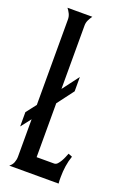

<svg xmlns="http://www.w3.org/2000/svg" viewBox="-137 -732 521 780"><g transform="rotate(20 123.5 -342.0)"><path d="M-2 -226.6 31.7 -270V-639.6Q31.7 -652.3 26.4 -663.3Q21 -674.3 13.7 -683.6H121.1Q114.3 -674.3 108.9 -663.3Q103.5 -652.3 103.5 -639.6V-365.2L157.2 -436.5V-374.5L103.5 -303.2V-70.3H179.2Q187 -70.3 193.4 -77.1Q199.7 -84 205.1 -93.3Q210.4 -102.5 214.4 -112.3Q218.3 -122.1 220.7 -127.9L237.8 -121.1Q230 -99.1 226.6 -75.7Q223.1 -52.2 223.1 -28.8Q223.1 -21.5 223.1 -14.2Q223.1 -6.8 224.1 0H10.7Q22 -8.3 26.9 -20.8Q31.7 -33.2 31.7 -46.4V-208L-2 -164.6Z"/></g></svg>

Font: XAYAX
Style: Regular
Weight: 400
Designer: Peter Wiegel
Foundry: Peter Wiegel
Version: Version 1.000 2009 initial release